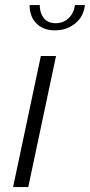

<svg xmlns="http://www.w3.org/2000/svg" viewBox="-20 -758 364 778"><path d="M33 0 145.5 -531H207L94.5 0ZM100 -737.5H141Q141 -706 157.2 -685Q173.5 -664 205.5 -664Q237.5 -664 258.8 -685Q280 -706 283.5 -737.5H324Q319 -690.5 284.5 -662.8Q250 -635 202.5 -635Q155.5 -635 127.8 -662.8Q100 -690.5 100 -737.5Z"/></svg>

Font: Epilogue Light
Style: Italic
Weight: 300
Italic angle: -12°
Designer: Tyler Finck
Foundry: Etcetera Type Co
Version: Version 2.111; ttfautohint (v1.8.3)